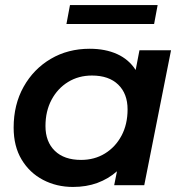

<svg xmlns="http://www.w3.org/2000/svg" viewBox="-20 -733 726 760"><path d="M269 7Q204 7 150.5 -21Q97 -49 65.5 -101.5Q34 -154 34 -228Q34 -319 73.5 -389.5Q113 -460 181 -500Q249 -540 335 -540Q397 -540 443.5 -519Q490 -498 517 -456L532 -534H657L551 0H432L443 -55Q409 -25 365.5 -9Q322 7 269 7ZM301 -100Q354 -100 395.5 -125.5Q437 -151 461 -196Q485 -241 485 -300Q485 -362 448 -398Q411 -434 344 -434Q291 -434 249.5 -408.5Q208 -383 184 -338Q160 -293 160 -234Q160 -172 197 -136Q234 -100 301 -100ZM243 -638 257 -713H604L590 -638Z"/></svg>

Font: Montserrat SemiBold
Style: Italic
Weight: 600
Italic angle: -11.3°
Designer: Julieta Ulanovsky
Foundry: Julieta Ulanovsky
Version: Version 9.000; ttfautohint (v1.8.4.7-5d5b)